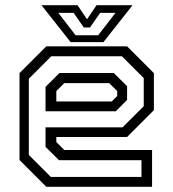

<svg xmlns="http://www.w3.org/2000/svg" viewBox="-20 -718 666 738"><path d="M468.5 -540 571.5 -437V-294.5L468.5 -191.5H196.5V-172L227 -141.5H564.5V0H158L55 -103V-437L158 -540ZM417.2 -437.5 468.5 -386.8V-333.8L425 -290.2H155V-384.2L208.8 -437.5ZM448.5 -501.8H177.2L90.8 -415.2V-122.5L175.2 -38H523.8V-102.2H206.8L155 -153.5V-228.5H451L532.5 -309.8V-417.8ZM399.5 -398.5H227L196.5 -368V-328H409.5L430.5 -349V-368ZM251.5 -556 139.5 -698H278L314.5 -644L351 -698H489.5L377.5 -556ZM270.5 -582.5H357.5L423.8 -668.5H365L326 -612.5H302L263 -668.5H204.2Z"/></svg>

Font: Tourney Thin
Style: Regular
Weight: 100
Designer: Tyler Finck
Foundry: Etcetera Type Co
Version: Version 1.015